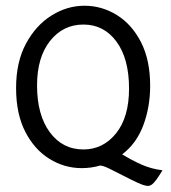

<svg xmlns="http://www.w3.org/2000/svg" viewBox="-20 -563 580 653"><path d="M483.4 69.3Q471.7 69.3 448.7 58.8Q425.8 48.3 399.7 34.7Q373.5 21 351.8 10.5Q330.1 0 320.3 0Q291 8.8 257.8 8.8Q199.2 8.8 148.2 -22.7Q97.2 -54.2 65.9 -115Q34.7 -175.8 34.7 -263.7Q34.7 -351.6 68.1 -414.1Q101.6 -476.6 154.8 -510Q208 -543.5 267.1 -543.5Q326.2 -543.5 377.2 -512Q428.2 -480.5 459.5 -419.7Q490.7 -358.9 490.7 -271Q490.7 -199.2 467.3 -136.7Q443.8 -74.2 395.5 -38.1Q429.7 -17.1 462.6 -2.7Q495.6 11.7 532.7 16.1Q528.3 22.5 520.5 35.4Q512.7 48.3 502.9 58.8Q493.2 69.3 483.4 69.3ZM263.7 -54.7Q330.6 -54.7 374.8 -109.6Q418.9 -164.6 418.9 -261.7Q418.9 -363.3 376.2 -421.4Q333.5 -479.5 263.7 -479.5Q194.3 -479.5 150.1 -423.6Q106 -367.7 106 -272.5Q106 -172.4 149.2 -113.5Q192.4 -54.7 263.7 -54.7Z"/></svg>

Font: Harmattan
Style: Regular
Weight: 400
Designer: George W. Nuss III and SIL International
Foundry: SIL International
Version: Version 4.000